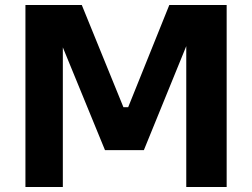

<svg xmlns="http://www.w3.org/2000/svg" viewBox="-20 -750 1011 770"><path d="M82 -730H308L475 -320H494L659 -730H889V0H727V-565L557 -148H401L232 -560V0H82Z"/></svg>

Font: Sora-SIA
Style: Bold
Weight: 700
Designer: Jonathan Barnbrook, Julián Moncada
Foundry: Barnbrook Fonts
Version: Version 2.000